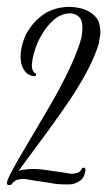

<svg xmlns="http://www.w3.org/2000/svg" viewBox="-20 -535 312 559"><path d="M179 -515Q201 -515 222 -509Q256 -497 268 -471Q272 -455 272 -443Q272 -441 272 -439.5Q272 -438 272 -435.5Q272 -433 271.5 -432Q271 -431 271 -428.5Q271 -426 270.5 -425Q270 -424 269.5 -421Q269 -418 269 -417Q269 -416 268 -412V-409Q249 -344 186 -248Q150 -194 72 -89Q48 -57 34 -37Q42 -41 52 -41Q59 -43 75 -43Q98 -43 121 -39Q146 -35 176 -31Q184 -29 186 -29Q198 -29 209 -33Q216 -38 218 -44L220 -46Q222 -47 223 -47Q226 -46 227 -46Q229 -42 229 -41V-40Q227 -23 218 -13Q209 -4 192 1Q185 2 172 2Q146 2 122 -3Q102 -6 75 -10Q56 -13 52 -14Q34 -14 26 -10Q18 -5 13 2L12 3Q9 4 7 4Q4 4 2 3Q0 -2 0 -2V-3Q3 -17 18 -43Q30 -66 54 -106Q136 -244 150 -271Q202 -368 217 -425Q220 -442 220 -454Q220 -466 217 -475Q210 -493 187 -496H182Q155 -495 132 -473Q107 -449 90 -412Q75 -376 73 -349Q72 -336 76 -329Q78 -326 80 -323Q83 -322 84 -322Q86 -317 84 -315L80 -313Q62 -315 53 -327Q43 -340 41 -356Q40 -362 40 -370Q40 -400 55 -434Q79 -478 118 -500Q142 -512 166 -514Q171 -515 179 -515Z"/></svg>

Font: Maria
Style: Christmas
Weight: 400
Designer: Muhammad Yoni
Version: Version 001.000